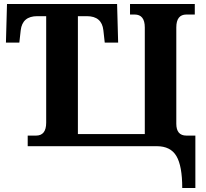

<svg xmlns="http://www.w3.org/2000/svg" viewBox="-20 -734 1032 964"><path d="M119.1 0V-53.2H161.1Q211.9 -53.2 211.9 -118.2V-652.8H167Q92.3 -652.8 84 -582L77.1 -520H9.8L15.1 -713.9H567.9L573.2 -520H505.9L499 -582Q491.2 -652.8 416 -652.8H371.1V-61H707V-596.2Q707 -661.1 655.8 -661.1H632.8V-713.9H958V-661.1H916Q865.2 -661.1 865.2 -596.2V-112.8Q865.2 -53.2 916 -53.2H960.9V210H895Q895 99.1 865.7 49.6Q836.4 0 767.1 0Z"/></svg>

Font: Droid Serif
Style: Bold
Weight: 700
Designer: Monotype Design team
Foundry: Monotype Imaging Inc.
Version: Version 1.03